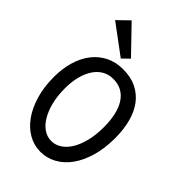

<svg xmlns="http://www.w3.org/2000/svg" viewBox="-228 -832 924 924"><g transform="rotate(45 234.5 -370.0)"><path d="M442.9 -291Q442.9 -220.7 426.5 -165Q410.2 -109.4 382.1 -70.6Q354 -31.7 315.9 -11Q277.8 9.8 234.9 9.8Q191.4 9.8 153.3 -11.7Q115.2 -33.2 86.9 -72.8Q58.6 -112.3 42.2 -167.7Q25.9 -223.1 25.9 -291Q25.9 -349.1 40.3 -397.2Q54.7 -445.3 81.8 -480Q108.9 -514.6 147.7 -533.9Q186.5 -553.2 234.9 -553.2Q288.6 -553.2 327.6 -533.9Q366.7 -514.6 392.3 -480Q418 -445.3 430.4 -397.2Q442.9 -349.1 442.9 -291ZM367.2 -290Q367.2 -334 359.4 -370.1Q351.6 -406.2 335.2 -432.4Q318.8 -458.5 293.9 -472.7Q269 -486.8 234.9 -486.8Q204.1 -486.8 179.4 -472.7Q154.8 -458.5 137.7 -432.4Q120.6 -406.2 111.3 -370.1Q102.1 -334 102.1 -290Q102.1 -238.8 112.5 -197.3Q123 -155.8 140.9 -126Q158.7 -96.2 182.9 -80.1Q207 -64 234.9 -64Q262.2 -64 286.4 -79.6Q310.5 -95.2 328.4 -124.5Q346.2 -153.8 356.7 -195.6Q367.2 -237.3 367.2 -290ZM190.9 -581.5 41 -692.9 98.1 -748.5 226.1 -615.7Z"/></g></svg>

Font: Englebert
Style: Regular
Weight: 400
Designer: Astigmatic (AOETI)
Foundry: Astigmatic (AOETI)
Version: Version 1.000